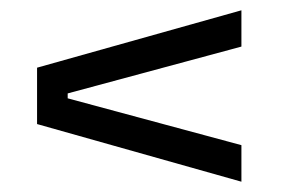

<svg xmlns="http://www.w3.org/2000/svg" viewBox="-20 -497 556 373"><path d="M449 -406.5 111.5 -315.5V-306L449 -215V-144L52 -256V-365.5L449 -477Z"/></svg>

Font: Anek Kannada
Style: Regular
Weight: 400
Version: Version 1.003